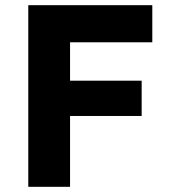

<svg xmlns="http://www.w3.org/2000/svg" viewBox="-20 -720 656 740"><path d="M89 0V-700H567V-557H250V-409H526V-273H250V0Z"/></svg>

Font: Readex Pro bold
Style: Bold
Weight: 700
Designer: Bonnie Shaver-Troup, Thomas Jockin
Foundry: Lexend
Version: Version 1.200; ttfautohint (v1.8.3)